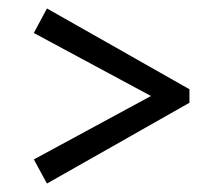

<svg xmlns="http://www.w3.org/2000/svg" viewBox="-20 -509 498 454"><path d="M60 -431 91 -489 428 -298V-266L91 -75L60 -132L337 -282Z"/></svg>

Font: Piazzolla 24pt Medium
Style: Regular
Weight: 500
Designer: Juan Pablo del Peral
Foundry: Huerta Tipografica
Version: Version 2.005